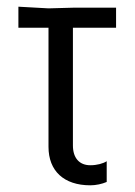

<svg xmlns="http://www.w3.org/2000/svg" viewBox="-20 -543 403 574"><path d="M125 -104C125 -32 171 11 250 11C267 11 285 7 299 1V-61C288 -54 270 -49 250 -49C217 -49 198 -71 198 -108V-460H327V-520H198L125 -518L35 -523V-460H125Z"/></svg>

Font: Non Bureau Light
Style: Regular
Weight: 300
Designer: Jona Saucedo
Foundry: Non Foundry
Version: Version 1.000;FEAKit 1.0